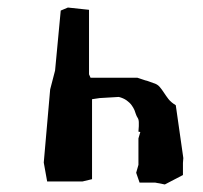

<svg xmlns="http://www.w3.org/2000/svg" viewBox="-20 -492 537 509"><path d="M386 -272Q380 -274 375 -276Q370 -278 365 -279L344 -286H220L216 -295V-466L160 -472L141 -464L126 -305L113 -255L96 -61L105 -11H199L224 -17V-229L244 -232L295 -235Q307 -232 315.5 -226Q324 -220 329 -213Q334 -206 336.5 -200Q339 -194 340 -190Q342 -184 345 -179.5Q348 -175 348 -167Q348 -163 348 -157.5Q348 -152 347 -143L352 -142L347 -125V-55L341 -34L350 -8H391L417 -3L465 -28V-60L466 -73L446 -213Q433 -221 426.5 -229.5Q420 -238 414.5 -246.5Q409 -255 403 -262Q397 -269 386 -272Z"/></svg>

Font: Dokdo
Style: Regular
Weight: 400
Version: Version 2.00